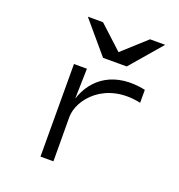

<svg xmlns="http://www.w3.org/2000/svg" viewBox="-135 -862 909 975"><g transform="rotate(20 320.0 -375.0)"><path d="M573 -430V-500C403 -535 295 -458 256 -337L260 -500H190L191 0H261L260 -239C260 -333 371 -473 573 -430ZM174 -750 318 -580H446L592 -750H510L382 -634L256 -750Z"/></g></svg>

Font: altertype_V2
Style: Regular
Weight: 400
Designer: Simon Renaud
Version: Version 2.001;Glyphs 3.1.2 (3151)